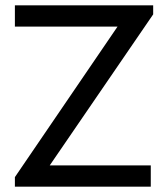

<svg xmlns="http://www.w3.org/2000/svg" viewBox="-20 -702 628 722"><path d="M36 -36 422 -602H36V-682H556V-648L167 -80H547V0H36Z"/></svg>

Font: Actor
Style: Regular
Weight: 400
Designer: Thomas Junold
Foundry: Thomas Junold
Version: Version 1.001